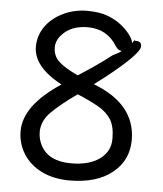

<svg xmlns="http://www.w3.org/2000/svg" viewBox="-53 -764 706 834"><g transform="rotate(5 300.0 -347.5)"><path d="M280.8 -51.8Q359.9 -51.8 405.5 -85Q451.2 -118.2 451.2 -173.1Q451.2 -228 432.1 -258.1Q413.1 -288.1 375 -309.6Q336.9 -331.1 284.2 -353Q213.4 -303.2 173.6 -263.7Q133.8 -224.1 133.8 -175.8Q133.8 -145 148.9 -116.2Q183.6 -51.8 280.8 -51.8ZM276.9 -435.1Q364.7 -491.2 418.9 -534.2Q457 -553.2 457 -557.1Q457 -558.1 455.1 -558.1Q441.9 -558.1 431.2 -575.2Q387.2 -647 303.2 -647Q241.2 -647 204.1 -616Q167 -585 167 -547.9Q167 -509.8 193.8 -485.4Q220.7 -460.9 276.9 -435.1ZM280.8 22.9Q211.9 22.9 159.9 -2.4Q107.9 -27.8 79.3 -73Q50.8 -118.2 50.8 -172.9Q50.8 -284.7 210 -389.2Q85 -456.1 85 -543Q85 -590.8 112.1 -630.4Q139.2 -669.9 188 -693.8Q236.8 -717.8 293.9 -717.8Q350.1 -717.8 387 -702.9Q423.8 -688 449 -666.5Q474.1 -645 486.6 -626Q499 -606.9 499 -598.1Q499 -596.2 500 -596.2Q502 -596.2 508.8 -608.9Q508.8 -606 518.1 -606Q540 -606 540 -584Q540 -551.8 398.9 -439.9Q365.7 -414.1 350.1 -402.8Q535.2 -332 535.2 -175.8Q535.2 -86.9 467 -32Q398.9 22.9 280.8 22.9ZM508.8 -608.9Q509.8 -610.8 511.2 -612.8Q508.8 -610.8 508.8 -608.9Z"/></g></svg>

Font: LXGW WenKai Screen R
Style: Regular
Weight: 400
Designer: Fontworks Inc.
Version: Version 1.235;May 31, 2022